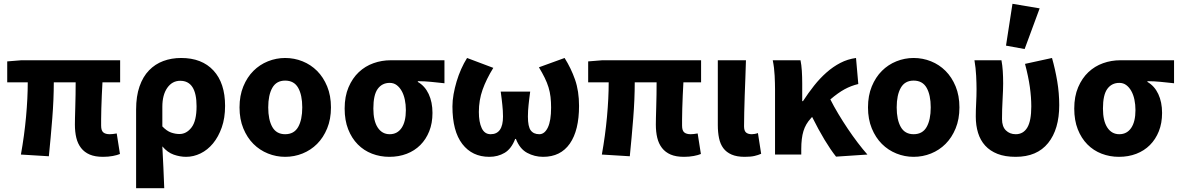

<svg xmlns="http://www.w3.org/2000/svg" viewBox="-20 -813 6208 1010"><path d="M522 12Q480 12 452 0Q424 -12 406.5 -34.5Q389 -57 381.5 -88Q374 -119 374 -158Q374 -169 374.5 -193.5Q375 -218 376 -249Q377 -280 377.5 -314.5Q378 -349 378 -380H263Q263 -291 255 -190.5Q247 -90 237 9L90 0Q108 -100 117 -198.5Q126 -297 126 -380H18V-490L92 -496H612V-380H519Q517 -347 515.5 -310.5Q514 -274 513 -242Q512 -210 512 -185.5Q512 -161 512 -152Q512 -126 523.5 -116.5Q535 -107 557 -107Q564 -107 573.5 -108Q583 -109 594 -111L611 -3Q597 3 573.5 7.5Q550 12 522 12Z M696 177V-237Q696 -307 714 -358.5Q732 -410 764 -443Q796 -476 839 -492Q882 -508 933 -508Q1042 -508 1103 -442Q1164 -376 1164 -256Q1164 -192 1146.5 -142.5Q1129 -93 1100.5 -58.5Q1072 -24 1035 -6Q998 12 959 12Q927 12 894 0.5Q861 -11 834 -43Q837 14 839.5 68Q842 122 844 177ZM924 -108Q961 -108 987.5 -142.5Q1014 -177 1014 -254Q1014 -388 928 -388Q886 -388 860 -351Q834 -314 834 -251V-148Q857 -124 879.5 -116Q902 -108 924 -108Z M1480 12Q1433 12 1389.5 -5.5Q1346 -23 1313 -56Q1280 -89 1260 -137.5Q1240 -186 1240 -248Q1240 -310 1260 -358.5Q1280 -407 1313 -440Q1346 -473 1389.5 -490.5Q1433 -508 1480 -508Q1528 -508 1571.5 -490.5Q1615 -473 1648 -440Q1681 -407 1701 -358.5Q1721 -310 1721 -248Q1721 -186 1701 -137.5Q1681 -89 1648 -56Q1615 -23 1571.5 -5.5Q1528 12 1480 12ZM1480 -107Q1527 -107 1548.5 -145Q1570 -183 1570 -248Q1570 -313 1548.5 -351Q1527 -389 1480 -389Q1434 -389 1412.5 -351Q1391 -313 1391 -248Q1391 -183 1412.5 -145Q1434 -107 1480 -107Z M2028 12Q1980 12 1937 -4.5Q1894 -21 1862 -53.5Q1830 -86 1811.5 -133Q1793 -180 1793 -242Q1793 -306 1813.5 -354Q1834 -402 1867.5 -433.5Q1901 -465 1944.5 -480.5Q1988 -496 2035 -496H2318V-375Q2298 -377 2280.5 -379Q2263 -381 2246.5 -382.5Q2230 -384 2213.5 -385Q2197 -386 2178 -386V-382Q2215 -361 2235 -318.5Q2255 -276 2255 -219Q2255 -165 2238 -122.5Q2221 -80 2191 -50Q2161 -20 2119.5 -4Q2078 12 2028 12ZM2030 -107Q2070 -107 2092.5 -140Q2115 -173 2115 -234Q2115 -263 2109.5 -289Q2104 -315 2093 -334.5Q2082 -354 2066.5 -365.5Q2051 -377 2030 -377Q1990 -377 1967 -345.5Q1944 -314 1944 -242Q1944 -177 1967 -142Q1990 -107 2030 -107Z M2554 12Q2464 12 2412 -55.5Q2360 -123 2360 -253Q2360 -284 2366 -317.5Q2372 -351 2382 -384.5Q2392 -418 2406 -449.5Q2420 -481 2437 -508L2575 -456Q2538 -396 2518.5 -341Q2499 -286 2499 -224Q2499 -171 2514 -139Q2529 -107 2561 -107Q2626 -107 2626 -200Q2626 -217 2625 -231.5Q2624 -246 2622.5 -261Q2621 -276 2619 -292.5Q2617 -309 2614 -331H2769Q2766 -309 2764 -292.5Q2762 -276 2760.5 -261Q2759 -246 2758 -231.5Q2757 -217 2757 -200Q2757 -147 2772 -127Q2787 -107 2817 -107Q2845 -107 2862 -142.5Q2879 -178 2879 -247Q2879 -277 2876 -303Q2873 -329 2865.5 -353.5Q2858 -378 2845.5 -403.5Q2833 -429 2815 -459L2950 -508Q2984 -454 3005 -394Q3026 -334 3026 -256Q3026 -127 2977.5 -57.5Q2929 12 2837 12Q2792 12 2753 -9Q2714 -30 2694 -82H2690Q2670 -30 2634.5 -9Q2599 12 2554 12Z M3578 12Q3536 12 3508 0Q3480 -12 3462.5 -34.5Q3445 -57 3437.5 -88Q3430 -119 3430 -158Q3430 -169 3430.5 -193.5Q3431 -218 3432 -249Q3433 -280 3433.5 -314.5Q3434 -349 3434 -380H3319Q3319 -291 3311 -190.5Q3303 -90 3293 9L3146 0Q3164 -100 3173 -198.5Q3182 -297 3182 -380H3074V-490L3148 -496H3668V-380H3575Q3573 -347 3571.5 -310.5Q3570 -274 3569 -242Q3568 -210 3568 -185.5Q3568 -161 3568 -152Q3568 -126 3579.5 -116.5Q3591 -107 3613 -107Q3620 -107 3629.5 -108Q3639 -109 3650 -111L3667 -3Q3653 3 3629.5 7.5Q3606 12 3578 12Z M3897 12Q3856 12 3828.5 0Q3801 -12 3785 -33.5Q3769 -55 3762.5 -86Q3756 -117 3756 -155V-496H3904Q3903 -452 3901 -404.5Q3899 -357 3897.5 -310.5Q3896 -264 3895 -222Q3894 -180 3894 -149Q3894 -125 3904.5 -116Q3915 -107 3935 -107Q3941 -107 3950 -108.5Q3959 -110 3967 -113L3984 -4Q3968 3 3948.5 7.5Q3929 12 3897 12Z M4378 11Q4320 -62 4252 -198Q4250 -195 4245 -190Q4218 -161 4206.5 -123.5Q4195 -86 4195 -29V0H4057V-344Q4057 -373 4055 -415Q4053 -457 4045 -496H4191Q4196 -472 4198 -440.5Q4200 -409 4200 -374V-281H4204Q4232 -324 4262.5 -362.5Q4293 -401 4327.5 -431.5Q4362 -462 4400.5 -482Q4439 -502 4483 -508L4495 -371Q4457 -362 4423 -343.5Q4389 -325 4348 -290Q4366 -254 4390 -214Q4414 -174 4439.5 -136Q4465 -98 4492 -62.5Q4519 -27 4543 0Z M4786 12Q4739 12 4695.5 -5.5Q4652 -23 4619 -56Q4586 -89 4566 -137.5Q4546 -186 4546 -248Q4546 -310 4566 -358.5Q4586 -407 4619 -440Q4652 -473 4695.5 -490.5Q4739 -508 4786 -508Q4834 -508 4877.5 -490.5Q4921 -473 4954 -440Q4987 -407 5007 -358.5Q5027 -310 5027 -248Q5027 -186 5007 -137.5Q4987 -89 4954 -56Q4921 -23 4877.5 -5.5Q4834 12 4786 12ZM4786 -107Q4833 -107 4854.5 -145Q4876 -183 4876 -248Q4876 -313 4854.5 -351Q4833 -389 4786 -389Q4740 -389 4718.5 -351Q4697 -313 4697 -248Q4697 -183 4718.5 -145Q4740 -107 4786 -107Z M5323 12Q5267 12 5227.5 -3.5Q5188 -19 5162.5 -47Q5137 -75 5125 -114Q5113 -153 5113 -200Q5113 -235 5115 -271.5Q5117 -308 5117 -344Q5117 -373 5115 -414Q5113 -455 5106 -496H5248Q5253 -470 5255 -439.5Q5257 -409 5257 -374Q5257 -342 5254 -289.5Q5251 -237 5251 -187Q5251 -147 5271.5 -127Q5292 -107 5323 -107Q5363 -107 5384 -142Q5405 -177 5405 -253Q5405 -301 5397.5 -355Q5390 -409 5372 -477L5514 -508Q5531 -448 5541.5 -385.5Q5552 -323 5552 -260Q5552 -133 5493.5 -60.5Q5435 12 5323 12ZM5272 -573 5306 -793 5449 -769 5370 -555Z M5866 12Q5818 12 5775 -4.5Q5732 -21 5700 -53.5Q5668 -86 5649.5 -133Q5631 -180 5631 -242Q5631 -306 5651.5 -354Q5672 -402 5705.5 -433.5Q5739 -465 5782.5 -480.5Q5826 -496 5873 -496H6156V-375Q6136 -377 6118.5 -379Q6101 -381 6084.5 -382.5Q6068 -384 6051.5 -385Q6035 -386 6016 -386V-382Q6053 -361 6073 -318.5Q6093 -276 6093 -219Q6093 -165 6076 -122.5Q6059 -80 6029 -50Q5999 -20 5957.5 -4Q5916 12 5866 12ZM5868 -107Q5908 -107 5930.5 -140Q5953 -173 5953 -234Q5953 -263 5947.5 -289Q5942 -315 5931 -334.5Q5920 -354 5904.5 -365.5Q5889 -377 5868 -377Q5828 -377 5805 -345.5Q5782 -314 5782 -242Q5782 -177 5805 -142Q5828 -107 5868 -107Z"/></svg>

Font: Giro Regular
Style: Bold
Weight: 700
Designer: Paul D. Hunt
Foundry: Adobe Systems Incorporated
Version: Version 1.000;PS 1.0;hotconv 1.0.88;makeotf.lib2.5.647800